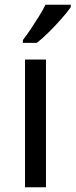

<svg xmlns="http://www.w3.org/2000/svg" viewBox="-20 -786 317 806"><path d="M173 0H85V-536H173ZM277 -756Q265 -738 240 -709.5Q215 -681 186.5 -652.5Q158 -624 134 -606H76V-618Q91 -637 108.5 -663Q126 -689 143 -716.5Q160 -744 171 -766H277Z"/></svg>

Font: Noto Sans Deseret
Style: Regular
Weight: 400
Designer: Monotype Design Team
Foundry: Monotype Imaging Inc.
Version: Version 2.001; ttfautohint (v1.8.4.7-5d5b)